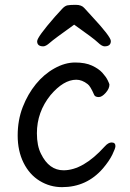

<svg xmlns="http://www.w3.org/2000/svg" viewBox="-20 -751 540 795"><path d="M236.8 23.9Q187 23.9 144.5 -2Q102.1 -27.8 77.6 -76.9Q53.2 -126 53.2 -189.9Q53.2 -253.9 74.2 -307.9Q95.2 -361.8 128.7 -402.8Q162.1 -443.8 205.6 -468Q249 -492.2 291 -492.2Q333 -492.2 360.6 -479.5Q388.2 -466.8 403.6 -450Q418.9 -433.1 426 -418.5Q433.1 -403.8 433.1 -400.9Q433.1 -383.8 417.5 -366.5Q401.9 -349.1 389.2 -349.1Q374 -349.1 370.1 -357.9Q354 -395 342.8 -402.8Q319.8 -420.9 295.9 -420.9Q243.2 -420.9 189 -356.9Q132.8 -287.1 132.8 -199.2Q132.8 -147 149.9 -113.8Q183.1 -45.9 243.2 -45.9Q324.2 -45.9 413.1 -144Q428.2 -161.1 441.9 -161.1Q458 -161.1 458 -146Q458 -137.2 445.1 -110.6Q432.1 -84 405.8 -53.2Q338.9 23.9 236.8 23.9ZM159.2 -559.1Q133.8 -559.1 133.8 -580.1Q133.8 -597.2 207 -681.2Q226.1 -702.1 237.5 -714.6Q249 -727.1 260 -729Q271 -731 293.9 -731Q317.9 -731 329.3 -717.5Q340.8 -704.1 358.9 -685.1Q439 -599.1 439 -581.1Q439 -559.1 413.1 -559.1Q401.9 -559.1 385 -575.4Q368.2 -591.8 287.1 -648.9Q203.1 -588.9 186.5 -574Q169.9 -559.1 159.2 -559.1Z"/></svg>

Font: LXGW WenKai Mono GB Screen
Style: Regular
Weight: 400
Monospace: yes
Designer: LXGW / Fontworks Inc.
Foundry: LXGW / Fontworks Inc.
Version: Version 1.510;January 18,2025